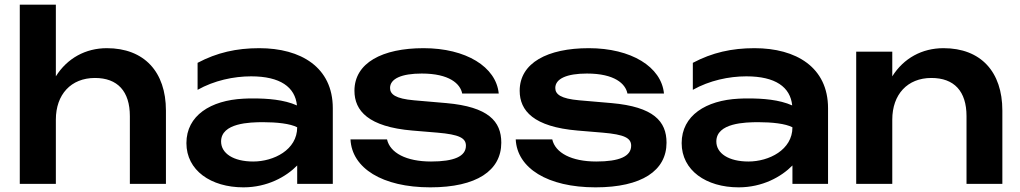

<svg xmlns="http://www.w3.org/2000/svg" viewBox="-20 -790 4384 825"><path d="M65 0H220V-276C220 -384 285 -455 388 -455C485 -455 538 -398 538 -291V0H693V-315C693 -481 600 -583 439 -583C348 -583 269 -540 220 -462V-770H65Z M1257 0H1410V-325C1410 -501 1273 -583 1094 -583C996 -583 912 -564 829 -520V-404C900 -444 984 -462 1059 -462C1184 -462 1248 -416 1256 -337C1200 -362 1129 -367 1069 -367C1055 -367 1041 -367 1026 -366C886 -359 781 -294 781 -175C781 -58 886 15 1026 15C1128 15 1209 -30 1257 -79ZM1257 -243C1257 -146 1156 -96 1068 -96C983 -96 930 -131 930 -182C930 -262 1054 -265 1111 -265C1168 -265 1227 -259 1257 -243Z M2134 -177C2134 -269 2078 -331 1898 -347L1759 -359C1679 -366 1656 -385 1656 -412C1656 -452 1706 -474 1792 -474C1911 -474 1958 -430 1966 -388H2123C2112 -503 1982 -583 1800 -583C1623 -583 1503 -520 1503 -400C1503 -314 1563 -245 1752 -229L1860 -220C1953 -212 1982 -197 1982 -164C1982 -118 1931 -96 1832 -96C1726 -96 1656 -133 1643 -191H1486C1492 -68 1622 15 1829 15C2028 15 2134 -57 2134 -177Z M2844 -177C2844 -269 2788 -331 2608 -347L2469 -359C2389 -366 2366 -385 2366 -412C2366 -452 2416 -474 2502 -474C2621 -474 2668 -430 2676 -388H2833C2822 -503 2692 -583 2510 -583C2333 -583 2213 -520 2213 -400C2213 -314 2273 -245 2462 -229L2570 -220C2663 -212 2692 -197 2692 -164C2692 -118 2641 -96 2542 -96C2436 -96 2366 -133 2353 -191H2196C2202 -68 2332 15 2539 15C2738 15 2844 -57 2844 -177Z M3385 0H3538V-325C3538 -501 3401 -583 3222 -583C3124 -583 3040 -564 2957 -520V-404C3028 -444 3112 -462 3187 -462C3312 -462 3376 -416 3384 -337C3328 -362 3257 -367 3197 -367C3183 -367 3169 -367 3154 -366C3014 -359 2909 -294 2909 -175C2909 -58 3014 15 3154 15C3256 15 3337 -30 3385 -79ZM3385 -243C3385 -146 3284 -96 3196 -96C3111 -96 3058 -131 3058 -182C3058 -262 3182 -265 3239 -265C3296 -265 3355 -259 3385 -243Z M4034 -583C3942 -583 3863 -540 3814 -462V-568H3659V0H3814V-276C3814 -384 3879 -455 3982 -455C4080 -455 4133 -398 4133 -291V0H4287V-315C4287 -481 4195 -583 4034 -583Z"/></svg>

Font: Bounded Med
Style: Regular
Weight: 500
Designer: Vlad Churkin
Version: Version 3.0